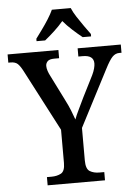

<svg xmlns="http://www.w3.org/2000/svg" viewBox="-64 -977 728 1024"><g transform="rotate(-5 300.0 -465.5)"><path d="M149 0V-44H174Q203 -44 224.5 -55.5Q246 -67 246 -111V-289L75 -617Q60 -646 47 -658Q34 -670 9 -670H-3V-714H269V-670H243Q217 -670 207 -659.5Q197 -649 197 -635Q197 -622 202 -607.5Q207 -593 213 -582L281 -446Q297 -415 308 -387.5Q319 -360 327 -337Q335 -359 349.5 -388.5Q364 -418 379 -450L437 -565Q446 -584 450 -599.5Q454 -615 454 -626Q454 -670 396 -670H372V-714H603V-670H591Q570 -670 554 -653.5Q538 -637 515 -592L358 -289V-115Q358 -69 379 -56.5Q400 -44 429 -44H456V0ZM157 -784Q171 -803 190 -829Q209 -855 226 -882Q243 -909 253 -931H354Q363 -909 380.5 -882Q398 -855 416.5 -829Q435 -803 449 -784V-771H404Q380 -790 352 -815.5Q324 -841 303 -866Q282 -841 254.5 -815.5Q227 -790 203 -771H157Z"/></g></svg>

Font: Noto Serif Bengali SemiCondensed Medium
Style: Regular
Weight: 500
Width: 4
Designer: Juan Bruce, Universal Thirst, Indian Type Foundry and the Monotype Design Team.
Foundry: Monotype Imaging Inc.
Version: Version 2.003; ttfautohint (v1.8.4.7-5d5b)